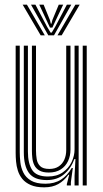

<svg xmlns="http://www.w3.org/2000/svg" viewBox="-20 -796 444 824"><path d="M169.8 8Q134.5 8 111.8 -2Q89 -12 75.9 -28.1Q62.8 -44.2 56.6 -63.9Q50.5 -83.5 48.9 -103Q47.2 -122.5 47.2 -139V-600H64.8V-142Q64.8 -122.8 67.4 -99.5Q70 -76.2 80.2 -55.4Q90.5 -34.5 112.9 -21Q135.2 -7.5 174.8 -7.5Q214 -7.5 241.6 -25Q269.2 -42.5 287.8 -75H292.5L284.2 -14.5V0H266.8V-5.8L277 -46.2H273.8Q255 -20 230 -6Q205 8 169.8 8ZM335 0V-600H352.2V0ZM189.2 -55.5Q163.5 -55.5 148.8 -64.4Q134 -73.2 127.2 -87.2Q120.5 -101.2 118.8 -117.4Q117 -133.5 117 -148.2V-600H134.5V-149.2Q134.5 -131 137.5 -112.9Q140.5 -94.8 152.5 -82.9Q164.5 -71 191.8 -71Q216 -71 232 -81.8Q248 -92.5 256.1 -110.9Q264.2 -129.2 264.2 -152.2V-600H282.5V-153.5Q282.5 -127 272 -104.6Q261.5 -82.2 240.8 -68.9Q220 -55.5 189.2 -55.5ZM179.5 -23.2Q126.2 -23.5 104.2 -53.8Q82.2 -84 82.2 -143V-600H99.8V-145Q99.8 -95 117.8 -66.8Q135.8 -38.5 185.5 -38.5Q223.5 -38.5 248.9 -56Q274.2 -73.5 287.1 -100.2Q300 -127 300 -155V-600H317.5V0H300V-42L303.8 -113.2H299.2Q284.8 -73.5 255 -48.1Q225.2 -22.8 179.5 -23.2ZM77.2 -776H95.5L172.2 -644.5H154.5ZM113 -776H132L182 -681.2L197 -656.2H202L217 -681.2L267 -776H286L211.8 -644.5H187.2ZM148.5 -776H167.2L194 -710.5L198 -694.5H201L205 -710.5L232.2 -776H251.2L215 -699.8L204.8 -677.5H194.5L184 -699.8ZM303.5 -776H322L244.8 -644.5H226.8Z"/></svg>

Font: Big Shoulders Inline Display Thin SemiBold
Style: Regular
Weight: 600
Version: Version 2.002